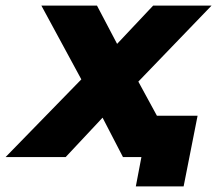

<svg xmlns="http://www.w3.org/2000/svg" viewBox="-76 -562 777 687"><path d="M-56 0 215 -278 72 -542H271L343 -405L472 -542H681L419 -270L566 0H364L291 -141L159 0ZM410 105 430 0H364L393 -148H631L581 105Z"/></svg>

Font: Montserrat ExtraBold
Style: Italic
Weight: 800
Italic angle: -11.3°
Designer: Julieta Ulanovsky
Foundry: Julieta Ulanovsky
Version: Version 9.000; ttfautohint (v1.8.4.7-5d5b)